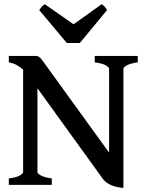

<svg xmlns="http://www.w3.org/2000/svg" viewBox="-20 -882 699 916"><path d="M568.8 14.6Q529.8 11.2 506.1 -0.7Q482.4 -12.7 471.7 -27.3L158.7 -460.9V-60.5Q158.7 -54.7 174.1 -45.4Q189.5 -36.1 227.1 -30.8V0H22V-30.8Q58.1 -35.2 74.2 -44.7Q90.3 -54.2 90.3 -60.5V-549.8Q58.6 -578.6 22 -584.5V-615.2H147.5Q161.6 -615.2 168.9 -608.9Q176.3 -602.5 194.3 -577.1L500.5 -153.8V-554.2Q500.5 -560.1 485.8 -569.6Q471.2 -579.1 432.1 -584.5V-615.2H637.2V-584.5Q602.1 -579.6 585.4 -570.3Q568.8 -561 568.8 -554.2ZM298.8 -676.8 167 -834Q173.8 -843.8 179.9 -850.6Q186 -857.4 193.8 -861.8L331.1 -766.1L464.8 -861.8Q473.1 -857.4 479 -850.6Q484.9 -843.8 490.7 -834L360.8 -676.8Z"/></svg>

Font: David Libre Medium
Style: Regular
Weight: 500
Designer: Ismar David, J. Victor Gaultney, Annie Olsen and Meir Sadan
Foundry: Monotype Imaging Inc. & SIL International
Version: Version 1.100; ttfautohint (v1.8.4.7-5d5b)